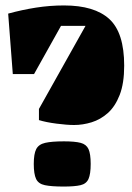

<svg xmlns="http://www.w3.org/2000/svg" viewBox="-20 -670 486 705"><path d="M436 -429Q436 -364 419.5 -321.5Q403 -279 376 -255Q349 -231 316.5 -221Q284 -211 252 -211Q226 -211 187.5 -216Q149 -221 123 -229V-270L294 -575H204L105 -398H27L10 -620Q61 -634 112 -642Q163 -650 215 -650Q327 -650 381.5 -600Q436 -550 436 -429ZM313 -68Q313 -31 305 -13Q297 5 275.5 10Q254 15 214 15Q169 15 145 10Q121 5 112.5 -13Q104 -31 104 -68Q104 -105 113 -122.5Q122 -140 146 -145.5Q170 -151 215 -151Q255 -151 276 -145.5Q297 -140 305 -122.5Q313 -105 313 -68Z"/></svg>

Font: Unlock
Style: Regular
Weight: 400
Designer: Eduardo Rodriguez Tunni
Foundry: Eduardo Rodriguez Tunni
Version: Version 1.003; ttfautohint (v1.8.4.7-5d5b);gftools[0.9.23]